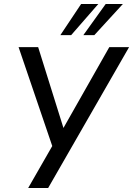

<svg xmlns="http://www.w3.org/2000/svg" viewBox="-20 -941 666 961"><path d="M121 0 253 -230 246 -197 73 -705H171L299 -296H295L527 -705H626L221 0ZM282 -765 386 -921H472L336 -765ZM397 -765 509 -921H595L452 -765Z"/></svg>

Font: Nunito Sans 7pt Condensed Medium
Style: Italic
Weight: 500
Width: 3
Italic angle: -9°
Designer: Vernon Adams
Foundry: Vernon Adams
Version: Version 3.101;gftools[0.9.27]